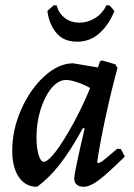

<svg xmlns="http://www.w3.org/2000/svg" viewBox="-20 -705 514 737"><path d="M430 -134 444 -133 459 -104Q389 -35 356.5 -11.5Q324 12 301 12Q284 12 274.5 3.5Q265 -5 265 -19Q265 -43 305 -212L298 -213Q251 -127 209 -73.5Q167 -20 122 12Q78 12 52.5 -25Q27 -62 27 -127Q27 -207 61.5 -285Q96 -363 150.5 -412.5Q205 -462 261 -462L356 -446L364 -470L372 -473L423 -458L431 -444Q408 -360 386 -259Q364 -158 353 -83L356 -79Q363 -79 375.5 -88.5Q388 -98 430 -134ZM326 -367Q304 -380 277.5 -389Q251 -398 233 -398Q204 -398 178 -367Q152 -336 136 -285Q120 -234 120 -179Q120 -138 128 -111Q136 -84 148 -84Q164 -84 194 -123.5Q224 -163 260 -228.5Q296 -294 326 -367ZM389 -685 401 -684 419 -663Q400 -613 363.5 -579Q327 -545 276 -545Q224 -545 196 -579Q168 -613 162 -663L185 -684L197 -685Q206 -653 229.5 -635.5Q253 -618 285 -618Q317 -618 345 -635.5Q373 -653 389 -685Z"/></svg>

Font: Alegreya Medium
Style: Italic
Weight: 500
Italic angle: -7°
Designer: Juan Pablo del Peral
Foundry: Huerta Tipografica
Version: Version 2.008; ttfautohint (v1.8)